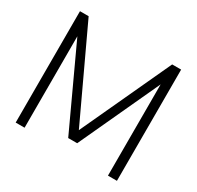

<svg xmlns="http://www.w3.org/2000/svg" viewBox="-154 -898 1102 1075"><g transform="rotate(30 397.0 -360.0)"><path d="M127.5 0V-591L368 -72H426L666 -591V-1H724V-720H666L397.5 -140L126 -720H70V0Z"/></g></svg>

Font: Vela Sans Light
Style: Regular
Weight: 300
Designer: Principal design: Mikhail Sharanda - project Manrope.
Design modification: Ravid Balaliev
Foundry: Mikhail Sharanda
Version: Version 1.001